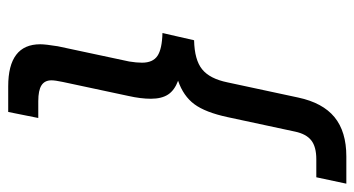

<svg xmlns="http://www.w3.org/2000/svg" viewBox="-218 -562 864 468"><g transform="rotate(90 214.0 -328.0)"><path d="M87.9 5.9Q87.9 -6.8 92.8 -37.1L129.9 -210.9Q132.8 -228.5 132.8 -242.2Q132.8 -268.6 116.2 -279.8Q99.6 -291 60.5 -292L78.1 -369.1Q126 -370.1 148.9 -388.7Q171.9 -407.2 180.7 -450.2L217.8 -623Q230.5 -682.6 265.6 -711.4Q300.8 -740.2 361.3 -740.2H427.7L412.1 -667H368.2Q337.9 -667 322.3 -654.8Q306.6 -642.6 300.8 -615.2L265.6 -451.2Q253.9 -396.5 233.9 -369.6Q213.9 -342.8 176.8 -330.1Q200.2 -321.3 210.4 -305.7Q220.7 -290 220.7 -263.7Q220.7 -239.3 213.9 -209L179.7 -48.8Q175.8 -30.3 175.8 -21.5Q175.8 -4.9 188 2.9Q200.2 10.7 226.6 10.7H267.6L252.9 84H190.4Q87.9 84 87.9 5.9Z"/></g></svg>

Font: Dinish Expanded
Style: Italic
Weight: 400
Width: 7
Italic angle: -12°
Designer: Charles Nix
Foundry: Playbeing
Version: Version 2.005; ttfautohint (v1.8.3)